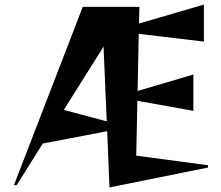

<svg xmlns="http://www.w3.org/2000/svg" viewBox="-20 -810 967 840"><path d="M449 -236 167 -182 53 0H41L342 -780H590L588 -707L872 -790V-628L587 -662L582 -412L826 -484V-325L581 -369L576 -129L890 -87V-77L459 10ZM447 -279 433 -606 259 -329Z"/></svg>

Font: Tiejili SC
Style: Regular
Weight: 400
Designer: Buernia
Foundry: Ershou Xiaoxi Press
Version: Version 1.100